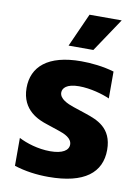

<svg xmlns="http://www.w3.org/2000/svg" viewBox="-88 -834 658 903"><g transform="rotate(10 241.5 -382.5)"><path d="M193.5 -614.7H311.8L419 -774.9H265.3ZM207 9.9C379.3 9.9 457.4 -55 457.4 -163C457.4 -269.2 382.8 -295.1 329.9 -313.2L267 -334.2C237.6 -344.1 197.8 -361.2 197.8 -391.7C197.8 -411.9 215.6 -435 275.9 -435C330.3 -435 391 -417.3 422.9 -402.7V-531.2C370.7 -546.9 311.4 -552.6 265.3 -552.6C106.2 -552.6 33.4 -485.8 33.4 -384.9C33.4 -276.3 119.7 -245 156.6 -233L215.9 -213.1C245.7 -203.5 281.6 -187.9 281.6 -157.3C281.6 -129.6 252.8 -110.4 193.9 -110.4C136 -110.4 79.5 -128.6 43.3 -147.4V-14.2C95.5 2.5 150.2 9.9 207 9.9Z"/></g></svg>

Font: TID UI Extra Bold
Style: Regular
Weight: 800
Designer: The TID Project Authors
Foundry: Bakken & Bæck
Version: Version 1.001;hotconv 1.0.109;makeotfexe 2.5.65596